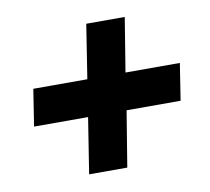

<svg xmlns="http://www.w3.org/2000/svg" viewBox="-57 -564 612 560"><g transform="rotate(-10 249.0 -284.0)"><path d="M164 -67 190 -232H30L47 -341H207L232 -501H346L320 -341H481L464 -232H304L277 -67Z"/></g></svg>

Font: Nunito Sans 10pt Condensed Black
Style: Italic
Weight: 900
Width: 3
Italic angle: -9°
Designer: Vernon Adams
Foundry: Vernon Adams
Version: Version 3.101;gftools[0.9.27]